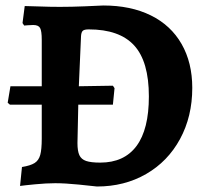

<svg xmlns="http://www.w3.org/2000/svg" viewBox="-20 -667 749 699"><path d="M181 0Q149 0 107.5 4Q66 8 53 10L60 -59Q91 -64 106 -73.5Q121 -83 126.5 -103Q132 -123 132 -162V-286H16L8 -293L18 -353H132V-522Q132 -554 126 -565Q120 -576 101 -576Q90 -576 80.5 -575Q71 -574 68 -574L62 -583L70 -645Q84 -645 122.5 -643.5Q161 -642 198 -642Q240 -642 288.5 -644Q337 -646 356 -647Q456 -647 529 -611Q602 -575 641 -507Q680 -439 680 -347Q680 -243 635.5 -161Q591 -79 512 -33.5Q433 12 333 12Q317 10 267 5Q217 0 181 0ZM397 -346 391 -286H265L262 -146Q262 -117 269 -102Q276 -87 293.5 -81Q311 -75 345 -75Q432 -75 477 -135.5Q522 -196 522 -316Q522 -443 468.5 -501.5Q415 -560 303 -560Q287 -560 281.5 -555Q276 -550 275 -536L267 -353L391 -355Z"/></svg>

Font: Sahitya
Style: Bold
Weight: 700
Designer: Juan Pablo del Peral
Foundry: Juan Pablo del Peral (http://www.huertatipografica.com)
Version: Version 1.001;PS 001.000;hotconv 1.0.70;makeotf.lib2.5.58329